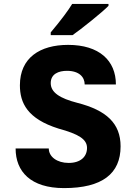

<svg xmlns="http://www.w3.org/2000/svg" viewBox="-20 -954 690 984"><path d="M240 -774H352C395 -804 503 -890 536 -924V-934H350C330 -901 294 -852 240 -788ZM308 10C504 10 598 -64 598 -204C598 -322 525 -389 376 -427C287 -450 240 -480 240 -528C240 -575 280 -591 323 -591C387 -591 414 -558 414 -521H574C574 -644 488 -724 329 -724C185 -724 82 -658 82 -517C82 -427 120 -345 280 -295C382 -267 426 -241 426 -196C426 -151 393 -119 332 -119C272 -119 230 -151 230 -193H60C60 -75 137 10 308 10Z"/></svg>

Font: Kathrein 85 Heavy
Style: Regular
Weight: 900
Designer: Lazydogs Typefoundry, based on Open Sans by Ascender Corporation
Foundry: Lazydogs Typefoundry
Version: Version 1.003;PS 001.003;hotconv 1.0.88;makeotf.lib2.5.64775